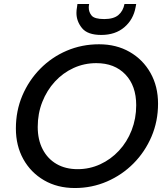

<svg xmlns="http://www.w3.org/2000/svg" viewBox="-20 -935 839 967"><path d="M357 12Q269 12 202 -27Q135 -66 97.5 -133.5Q60 -201 60 -288Q60 -377 92.5 -453.5Q125 -530 182.5 -588.5Q240 -647 316 -679.5Q392 -712 479 -712Q566 -712 633 -673.5Q700 -635 738 -567.5Q776 -500 776 -413Q776 -324 743 -247Q710 -170 652.5 -112Q595 -54 519 -21Q443 12 357 12ZM371 -83Q431 -83 484.5 -107.5Q538 -132 579 -176Q620 -220 643 -279Q666 -338 666 -405Q666 -503 611.5 -560Q557 -617 465 -617Q404 -617 350.5 -592.5Q297 -568 256.5 -524Q216 -480 193 -421.5Q170 -363 170 -296Q170 -231 195 -183Q220 -135 265 -109Q310 -83 371 -83ZM490 -759Q421 -759 393 -793.5Q365 -828 365 -870Q365 -884 368 -900L370 -915H429Q427 -905 427 -897Q427 -874 441.5 -856.5Q456 -839 505 -839Q552 -839 576 -859Q600 -879 607 -915H666L663 -899Q652 -837 606.5 -798Q561 -759 490 -759Z"/></svg>

Font: Ultramarine Medium
Style: Italic
Weight: 500
Italic angle: -10°
Designer: Colophon Foundry, Jonny Pinhorn
Foundry: Colophon Foundry
Version: Version 1.200; ttfautohint (v1.8.3)